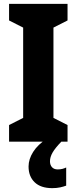

<svg xmlns="http://www.w3.org/2000/svg" viewBox="-20 -800 397 995"><path d="M330 -66H27V-152L100 -189V-657L27 -694V-780H330V-694L257 -657V-189L330 -152ZM239 36Q239 55 249.5 66.5Q260 78 279 78Q293 78 304 75Q315 72 323 68V162Q310 167 292 171Q274 175 251 175Q191 175 159.5 144.5Q128 114 128 63Q128 25 152 -13Q176 -51 224 -82L298 -66Q266 -33 252.5 -9.5Q239 14 239 36Z"/></svg>

Font: Noto Sans Malayalam UI Condensed ExtraBold
Style: Regular
Weight: 800
Width: 3
Designer: Jelle Bosma - Monotype Design Team
Foundry: Monotype Imaging Inc.
Version: Version 2.104; ttfautohint (v1.8.4.7-5d5b)